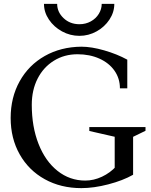

<svg xmlns="http://www.w3.org/2000/svg" viewBox="-20 -956 777 991"><path d="M35 -347Q35 -453 81.5 -536.5Q128 -620 211 -667Q294 -714 400 -715Q452 -715 518 -696Q584 -677 637 -648V-500H599Q599 -551 571 -591Q543 -631 493 -653.5Q443 -676 380 -676Q312 -676 258 -642.5Q204 -609 174 -550Q144 -491 144 -415Q144 -302 179 -213Q214 -124 277 -74Q340 -24 420 -24Q464 -24 506.5 -44Q549 -64 580 -98L572 -71V-268L590 -246L441 -280V-300H731V-281L651 -242L667 -268V-54Q614 -24 539 -4.5Q464 15 400 15Q294 15 211 -31Q128 -77 81.5 -159.5Q35 -242 35 -347ZM207 -936H275Q275 -894 308 -862.5Q341 -831 390 -831Q422 -831 448.5 -845.5Q475 -860 490 -884.5Q505 -909 505 -936H570Q570 -893 545 -855Q520 -817 478.5 -794Q437 -771 390 -771Q342 -771 300 -794Q258 -817 232.5 -855Q207 -893 207 -936Z"/></svg>

Font: Wittgenstein
Style: Regular
Weight: 400
Designer: Jörg Drees
Foundry: Jörg Drees
Version: Version 1.003;Glyphs 3.1.2 (3151)